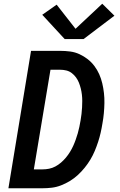

<svg xmlns="http://www.w3.org/2000/svg" viewBox="-20 -1007 640 1027"><path d="M25 0 146 -735H301Q329 -735 355.5 -731.5Q382 -728 405.5 -717Q429 -706 449 -690.5Q469 -675 484.5 -654.5Q500 -634 510.5 -610.5Q521 -587 527 -561.5Q533 -536 536 -509.5Q539 -483 538.5 -456Q538 -429 535.5 -401.5Q533 -374 528 -347Q524 -322 518.5 -297.5Q513 -273 505 -248.5Q497 -224 487 -200Q477 -176 463.5 -153.5Q450 -131 433 -110Q416 -89 396.5 -71Q377 -53 354 -39Q331 -25 306.5 -15.5Q282 -6 257 -3Q232 0 207 0ZM161 -101H207Q225 -101 242.5 -104.5Q260 -108 276 -116.5Q292 -125 306.5 -137.5Q321 -150 333 -164.5Q345 -179 354.5 -194.5Q364 -210 371.5 -226.5Q379 -243 385 -260Q391 -277 396 -294Q401 -311 404.5 -328.5Q408 -346 411 -363Q414 -380 416 -397.5Q418 -415 419 -432.5Q420 -450 420 -467Q420 -484 418 -501Q416 -518 412 -534Q408 -550 402 -565Q396 -580 386.5 -593Q377 -606 364 -616Q351 -626 335 -630Q319 -634 301 -634H250ZM326 -798 206 -928 283 -982 384 -853 527 -987 592 -923 427 -798Z"/></svg>

Font: Iosevka SS04 Extended
Style: Bold Italic
Weight: 700
Width: 7
Italic angle: -9°
Monospace: yes
Designer: Belleve Invis
Foundry: Belleve Invis
Version: Version 19.0.0; ttfautohint (v1.8.4)